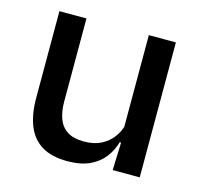

<svg xmlns="http://www.w3.org/2000/svg" viewBox="-80 -575 700 672"><g transform="rotate(15 270.0 -239.0)"><path d="M56 -489H154V-187Q154 -152 163.8 -125.8Q173.5 -99.5 196 -85Q218.5 -70.5 256.5 -70.5Q292.5 -70.5 318.2 -83.5Q344 -96.5 360.5 -118.8Q377 -141 383.5 -168.5L399.5 -100.5H378.5Q370 -70 350.5 -44.5Q331 -19 298.5 -4Q266 11 218 11Q161 11 125.2 -10.8Q89.5 -32.5 72.8 -74.2Q56 -116 56 -176ZM380 -489H478V0H380L384 -114.5L380 -120.5Z"/></g></svg>

Font: Anek Kannada Medium Medium
Style: Regular
Weight: 500
Version: Version 1.003